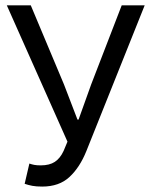

<svg xmlns="http://www.w3.org/2000/svg" viewBox="-20 -676 554 708"><path d="M135.7 12Q114.1 12 99.4 9.3Q84.7 6.5 70.9 1.8L88.3 -72.9Q96.7 -69.9 106.2 -68Q115.8 -66.2 130.2 -66.2Q162.4 -66.2 182.1 -79.1Q201.8 -92 214.5 -119.4L228.8 -153.6L5.1 -656.3H93.5L216 -364.4L265.7 -235H269.7L316.1 -364.4L428.8 -656.3H513.5L298.6 -119.2Q274.2 -58.5 236.1 -23.3Q198.1 12 135.7 12Z"/></svg>

Font: Source Sans 3 Variable
Style: Regular
Weight: 200
Designer: Paul D. Hunt
Foundry: Adobe Systems Incorporated
Version: Version 3.026